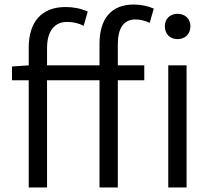

<svg xmlns="http://www.w3.org/2000/svg" viewBox="-20 -829 939 849"><path d="M724 0H805V-540H724ZM765 -656C798 -656 822 -678 822 -713C822 -746 798 -768 765 -768C732 -768 709 -746 709 -713C709 -678 732 -656 765 -656ZM33 -474H107V0H188V-474H420V0H501V-474H618V-540H501V-633C501 -705 527 -743 579 -743C599 -743 620 -738 642 -728L660 -791C635 -802 603 -809 572 -809C469 -809 420 -743 420 -635V-540H188V-616C188 -690 220 -732 276 -732C303 -732 326 -727 350 -715L368 -778C339 -791 305 -798 270 -798C163 -798 107 -731 107 -619V-540L33 -535Z"/></svg>

Font: Noto Sans HK DemiLight
Style: Regular
Weight: 350
Designer: Ryoko NISHIZUKA 西塚涼子 (kana, bopomofo & ideographs); Paul D. Hunt (Latin, Greek & Cyrillic); Sandoll Communications 산돌커뮤니
Foundry: Adobe
Version: Version 2.004;hotconv 1.0.118;makeotfexe 2.5.65603